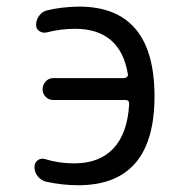

<svg xmlns="http://www.w3.org/2000/svg" viewBox="-20 -547 540 574"><path d="M202.1 -58.6Q277.3 -58.6 319.3 -103.5Q361.3 -148.4 366.2 -236.3Q366.2 -248 355.5 -248H139.6Q126 -248 116.7 -257.3Q107.4 -266.6 107.4 -280.3Q107.4 -293.9 116.7 -303.7Q126 -313.5 139.6 -313.5H351.6Q355.5 -313.5 359.4 -316.9Q363.3 -320.3 362.3 -325.2Q339.8 -460.9 204.1 -460.9Q161.1 -460.9 120.1 -450.2Q108.4 -447.3 98.1 -453.6Q87.9 -460 87.9 -472.7Q87.9 -487.3 96.7 -499.5Q105.5 -511.7 119.1 -515.6Q162.1 -526.4 215.8 -527.3Q441.4 -527.3 441.9 -260.3Q442.4 6.8 213.9 6.8Q166 6.8 117.2 -3.9Q102.5 -7.8 92.8 -20Q83 -32.2 83 -47.9Q83 -60.5 92.8 -67.9Q102.5 -75.2 115.2 -71.3Q155.3 -58.6 202.1 -58.6Z"/></svg>

Font: Rounded-X Mgen+ 1m regular
Style: Regular
Weight: 400
Designer: [Source Han Sans]
Ryoko NISHIZUKA  (kana & ideographs); Paul D. Hunt (Latin, Greek & Cyrillic); Wenlong ZHANG  (bopomofo
Version: Version 1.059.20150602